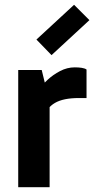

<svg xmlns="http://www.w3.org/2000/svg" viewBox="-20 -781 400 801"><path d="M154 -489 187 -354V0H56V-489ZM160 -287 136 -298V-398L145 -409Q156 -427 178.5 -448Q201 -469 230.5 -484.5Q260 -500 292 -500Q308 -500 321 -498Q334 -496 341 -491V-372H309Q244 -372 209 -351.5Q174 -331 160 -287ZM195 -551 132 -616 289 -761 353 -697Z"/></svg>

Font: Gabarito SemiBold
Style: Regular
Weight: 600
Designer: Leandro Assis / Alvaro Franca / Felipe Casaprima
Foundry: Naipe Foundry
Version: Version 1.000